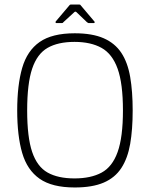

<svg xmlns="http://www.w3.org/2000/svg" viewBox="-20 -822 663 848"><path d="M56 -334Q56 -446 78 -522Q100 -598 155 -636.5Q210 -675 310 -675Q388 -675 438 -653Q488 -631 516 -588.5Q544 -546 555 -482Q566 -418 566 -334Q566 -250 555 -186.5Q544 -123 516 -80Q488 -37 438 -15.5Q388 6 310 6Q210 6 155 -32.5Q100 -71 78 -146.5Q56 -222 56 -334ZM100 -334Q100 -216 122 -151Q144 -86 190 -60Q236 -34 309 -34Q381 -34 428.5 -59.5Q476 -85 499.5 -150.5Q523 -216 523 -334Q523 -453 499.5 -518.5Q476 -584 428.5 -610.5Q381 -637 309 -637Q236 -637 190 -610.5Q144 -584 122 -518.5Q100 -453 100 -334ZM229 -720Q226 -720 225.5 -722.5Q225 -725 226 -727L287 -799Q289 -802 293 -802H330Q335 -802 336 -799L397 -727Q399 -725 398 -722.5Q397 -720 394 -720H371Q370 -720 368 -721.5Q366 -723 364 -724L317 -769Q313 -772 309 -769L260 -724Q259 -722 257.5 -721Q256 -720 253 -720Z"/></svg>

Font: Glory ExtraLight
Style: Regular
Weight: 250
Version: Version 1.011